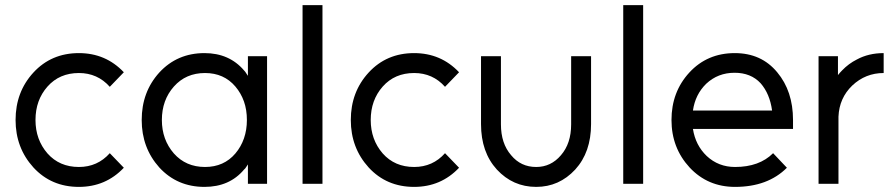

<svg xmlns="http://www.w3.org/2000/svg" viewBox="-20 -720 3491 752"><path d="M289 -512Q181 -512 111 -436Q41 -360 41 -250Q41 -141 111 -64Q181 12 289 12Q394 12 465 -63L410 -120Q362 -66 289 -66Q213 -66 166 -119Q119 -173 119 -250Q119 -328 166 -381Q213 -434 289 -434Q362 -434 410 -380L465 -437Q394 -512 289 -512Z M951 -500V-423Q947 -428 944 -433.5Q941 -439 936 -444Q878 -512 781 -512Q674 -512 604 -436Q535 -360 535 -250Q535 -141 604 -64Q674 12 781 12Q879 12 936 -56Q941 -60 944 -65.5Q947 -71 951 -76V0H1026V-500ZM783 -434Q857 -434 902 -381Q924 -355 935.5 -322.5Q947 -290 947 -250Q947 -211 935.5 -178Q924 -145 902 -119Q857 -66 783 -66Q708 -66 661 -119Q614 -173 614 -250Q614 -328 661 -381Q708 -434 783 -434Z M1165 -700V0H1243V-700Z M1602 -512Q1494 -512 1424 -436Q1354 -360 1354 -250Q1354 -141 1424 -64Q1494 12 1602 12Q1707 12 1778 -63L1723 -120Q1675 -66 1602 -66Q1526 -66 1479 -119Q1432 -173 1432 -250Q1432 -328 1479 -381Q1526 -434 1602 -434Q1675 -434 1723 -380L1778 -437Q1707 -512 1602 -512Z M1864 -500V-234Q1864 -124 1926 -56Q1989 12 2080 12Q2170 12 2233 -56Q2295 -124 2295 -234V-500H2217V-233Q2217 -158 2177 -112Q2138 -66 2080 -66Q2020 -66 1982 -112Q1942 -158 1942 -233V-500Z M2421 -700V0H2499V-700Z M3086 -215V-250Q3086 -363 3024 -437Q2962 -512 2858 -512Q2750 -512 2680 -436Q2610 -360 2610 -250Q2610 -141 2681 -64Q2752 12 2859 12Q2987 12 3062 -63L3008 -120Q2954 -66 2859 -66Q2794 -66 2748 -109Q2726 -130 2712.5 -156.5Q2699 -183 2694 -215ZM2857 -435Q2921 -435 2959 -394Q2995 -353 3004 -287H2694Q2703 -350 2746 -392Q2792 -435 2857 -435Z M3186 -500V0H3264V-263Q3267 -336 3318 -385Q3370 -434 3441 -434V-512Q3382 -512 3336 -487Q3304 -471 3278 -444Q3274 -440 3270 -435.5Q3266 -431 3262 -426V-500Z"/></svg>

Font: Unageo
Style: Regular
Weight: 400
Designer: Richard Sepsi
Foundry: Richard Sepsi
Version: Version 2.000